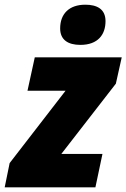

<svg xmlns="http://www.w3.org/2000/svg" viewBox="-51 -797 538 817"><path d="M291 -606C366 -606 398 -650 398 -707C398 -759 361 -777 312 -777C243 -777 205 -738 205 -676C205 -627 239 -606 291 -606ZM-31 0H355L385 -142H210L442 -441L467 -553H97L66 -411H228L-10 -103Z"/></svg>

Font: Noto Sans UI SemiCondensed Black
Style: Italic
Weight: 900
Width: 4
Italic angle: -372°
Designer: Monotype Design Team
Foundry: Monotype Imaging Inc.
Version: Version 1.901